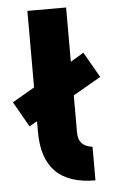

<svg xmlns="http://www.w3.org/2000/svg" viewBox="-64 -777 490 825"><g transform="rotate(-5 181.5 -364.5)"><path d="M-10 -354 86 -410V-740H253V-506L310 -540L373 -430L253 -361V-200Q253 -141 314 -134V11Q86 11 86 -217V-264L52 -245Z"/></g></svg>

Font: Oxanium ExtraLight ExtraBold
Style: Regular
Weight: 800
Version: Version 2.000